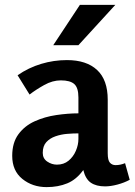

<svg xmlns="http://www.w3.org/2000/svg" viewBox="-20 -755 551 786"><path d="M254 -509Q334 -509 377.5 -468.5Q421 -428 421 -347V-128Q421 -99 430 -89Q439 -79 453 -79Q463 -79 472.5 -81Q482 -83 492 -87L511 -19Q489 -7 461 0.5Q433 8 410 8Q374 8 352 -7Q330 -22 321 -59Q293 -20 255.5 -4.5Q218 11 171 11Q113 11 71.5 -22.5Q30 -56 30 -117Q30 -171 55.5 -205.5Q81 -240 122 -258.5Q163 -277 210.5 -284Q258 -291 301 -291V-356Q301 -396 284 -411Q267 -426 229 -426Q195 -426 161 -407Q127 -388 101 -368L52 -447Q97 -478 148.5 -493.5Q200 -509 254 -509ZM301 -209Q280 -209 255 -207Q230 -205 207 -197Q184 -189 169.5 -173Q155 -157 155 -129Q155 -106 173.5 -93.5Q192 -81 213 -81Q241 -81 260.5 -97Q280 -113 290.5 -137.5Q301 -162 301 -186ZM307 -735H452L301 -570H198Z"/></svg>

Font: Rosario Light
Style: Bold
Weight: 700
Version: Version 1.101; ttfautohint (v1.8.1.43-b0c9)